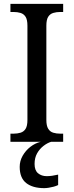

<svg xmlns="http://www.w3.org/2000/svg" viewBox="-20 -734 381 994"><path d="M34 0V-42H50Q70 -42 86.5 -47Q103 -52 112.5 -67Q122 -82 122 -113V-601Q122 -632 112.5 -647Q103 -662 86.5 -667Q70 -672 50 -672H34V-714H307V-672H292Q272 -672 255.5 -667Q239 -662 229.5 -647Q220 -632 220 -601V-113Q220 -83 229.5 -67.5Q239 -52 255.5 -47Q272 -42 292 -42H307V0ZM209 240Q149 240 115.5 213.5Q82 187 82 130Q82 99 97.5 72Q113 45 137.5 26Q162 7 191 0H245Q225 6 205 21.5Q185 37 172 60Q159 83 159 115Q159 148 177 163Q195 178 222 178Q235 178 249.5 176Q264 174 281 170V224Q271 229 258 232.5Q245 236 232 238Q219 240 209 240Z"/></svg>

Font: Noto Serif Thai SemiCondensed
Style: Regular
Weight: 400
Width: 4
Designer: Monotype Design Team
Foundry: Monotype Imaging Inc.
Version: Version 2.002